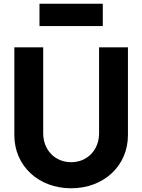

<svg xmlns="http://www.w3.org/2000/svg" viewBox="-20 -999 764 1031"><path d="M362 12C538 12 667 -109 667 -273V-745H512V-283C512 -194 449 -128 362 -128C275 -128 212 -194 212 -283V-745H57V-273C57 -109 186 12 362 12ZM192 -859H532V-979H192Z"/></svg>

Font: Mluvka ExtraBold
Style: Regular
Weight: 800
Designer: Modified by Jiří Krblich, Original typeface by Gumpita Rahayu
Foundry: Gumpita Rahayu & Jiří Krblich
Version: Version 2.000;Glyphs 3.1.1 (3134)